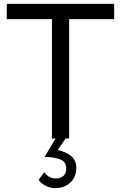

<svg xmlns="http://www.w3.org/2000/svg" viewBox="-20 -717 627 994"><path d="M249 -618H15V-697H571V-618H338V0H319.5L279 60Q321.5 68.5 348.2 90.8Q375 113 375 153Q375 183 361.2 206.8Q347.5 230.5 322.8 243.8Q298 257 266 257Q243 257 218.5 245.8Q194 234.5 180 214L209 174Q218 188.5 234 197.8Q250 207 267 207Q293.5 207 308.2 193.8Q323 180.5 323 156Q323 120 291.2 108Q259.5 96 211 95L267.5 0H249Z"/></svg>

Font: HK Grotesk
Style: Regular
Weight: 400
Designer: Alfredo Marco Pradil
Foundry: Hanken Design Co.
Version: Version 3.001